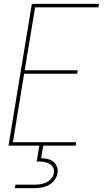

<svg xmlns="http://www.w3.org/2000/svg" viewBox="-20 -755 540 995"><path d="M24 0 145 -735H493L490 -717H162L108 -391H383L380 -373H105L47 -18H375L372 0ZM57 220 60 202H160Q175 202 190.5 199.5Q206 197 220.5 190Q235 183 246 170Q257 157 259 142Q262 127 255.5 114Q249 101 236.5 94Q224 87 209.5 84.5Q195 82 180 82H170L184 0H204L193 65Q210 65 227 69Q244 73 256.5 83Q269 93 275 109Q281 125 278 142Q275 161 262.5 178Q250 195 232 204.5Q214 214 195 217Q176 220 157 220Z"/></svg>

Font: Iosevka Term Curly Thin
Style: Italic
Weight: 100
Italic angle: -9°
Designer: Belleve Invis
Foundry: Belleve Invis
Version: Version 32.3.0